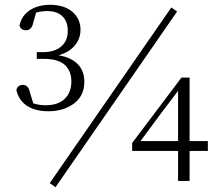

<svg xmlns="http://www.w3.org/2000/svg" viewBox="-20 -753 914 799"><path d="M182 -290Q127 -290 92.5 -312.5Q58 -335 48 -379Q52 -391 59 -395.5Q66 -400 75 -400Q86 -400 94 -392Q102 -384 106 -363L124 -306L99 -330Q116 -323 132.5 -319Q149 -315 169 -315Q222 -315 249.5 -342Q277 -369 277 -414Q277 -458 249.5 -483Q222 -508 163 -508H133V-536H160Q206 -536 234 -559Q262 -582 262 -625Q262 -664 239.5 -685.5Q217 -707 176 -707Q160 -707 144 -704Q128 -701 109 -693L134 -714L119 -661Q115 -642 107 -634.5Q99 -627 87 -627Q68 -627 61 -646Q67 -676 86 -695.5Q105 -715 131.5 -724Q158 -733 188 -733Q247 -733 281 -704Q315 -675 315 -629Q315 -586 283 -555Q251 -524 195 -518L192 -526Q260 -523 295.5 -493.5Q331 -464 331 -413Q331 -354 287.5 -322Q244 -290 182 -290ZM721 0V-140V-153V-384H715L744 -405L649 -280L556 -154L560 -177V-166H845V-125H530V-158L735 -430H769V0ZM211 26 187 9 693 -722 717 -705Z"/></svg>

Font: Noto Serif SC
Style: Regular
Weight: 200
Designer: Ryoko NISHIZUKA 西塚涼子 (kana & ideographs); Frank Grießhammer (Latin, Greek & Cyrillic); Wenlong ZHANG 张文龙 (bopomofo); San
Foundry: Adobe
Version: Version 2.001;hotconv 1.1.0;makeotfexe 2.6.0